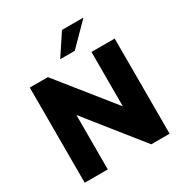

<svg xmlns="http://www.w3.org/2000/svg" viewBox="-207 -1077 1171 1232"><g transform="rotate(-30 378.5 -461.0)"><path d="M521 -705H693V0H557L235 -403V0H64V-705H198L521 -302ZM432 -765H324L428 -922H587Z"/></g></svg>

Font: wassup Sans
Style: Black
Weight: 900
Version: Version 2.001